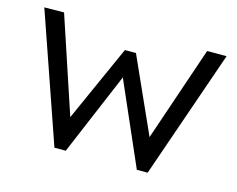

<svg xmlns="http://www.w3.org/2000/svg" viewBox="-79 -638 929 754"><g transform="rotate(15 385.5 -261.5)"><path d="M196 0 15 -522 95 -523 225 -132 364 -442H409L546 -137L677 -522H756L575 0H531L384 -336L242 0Z"/></g></svg>

Font: Lexend Deca Light
Style: Regular
Weight: 300
Designer: Bonnie Shaver-Troup, Thomas Jockin
Foundry: Lexend
Version: Version 1.008; ttfautohint (v1.8.4.7-5d5b)